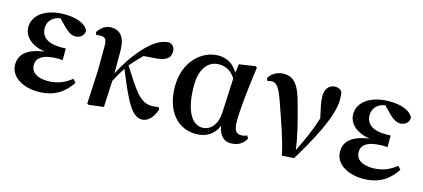

<svg xmlns="http://www.w3.org/2000/svg" viewBox="-50 -934 2940 1333"><g transform="rotate(15 1420.5 -268.0)"><path d="M462 -134C411 -94 359 -73 292 -73C216 -73 171 -103 171 -157C171 -206 211 -242 326 -242C335 -242 345 -241 356 -240V-324C346 -323 333 -323 323 -323C231 -323 178 -356 178 -424C178 -478 218 -510 266 -517L318 -464C347 -436 371 -422 398 -422C436 -422 461 -449 460 -480C435 -533 360 -551 288 -551C153 -551 66 -488 66 -401C66 -344 108 -284 219 -265C98 -248 45 -200 45 -126C45 -37 137 16 247 16C373 16 438 -44 483 -111Z M1083 -98C1072 -95 1057 -93 1034 -93C950 -93 905 -170 807 -323C836 -357 863 -386 891 -413L983 -420C1046 -426 1081 -446 1081 -494C1081 -529 1061 -545 1038 -551C994 -546 961 -533 913 -494C848 -439 776 -342 727 -243V-407C727 -506 687 -547 624 -547C579 -547 550 -519 529 -488L536 -469C543 -471 561 -472 567 -472C601 -472 613 -457 612 -407L611 -231L599 7L608 13L717 0C718 -26 723 -133 726 -190C747 -231 764 -259 786 -293C873 -79 920 16 993 16C1031 16 1071 -16 1092 -83Z M1521 -174C1517 -89 1472 -38 1413 -38C1338 -38 1282 -125 1282 -307C1282 -427 1336 -493 1414 -493C1464 -493 1505 -469 1533 -423ZM1729 -67C1717 -60 1702 -57 1686 -57C1653 -57 1634 -76 1634 -145C1634 -228 1648 -364 1672 -538L1662 -546L1545 -529L1537 -466C1504 -520 1458 -551 1393 -551C1280 -551 1156 -450 1156 -267C1156 -82 1256 16 1380 16C1457 16 1510 -20 1536 -84C1548 -17 1582 16 1631 16C1688 16 1724 -13 1740 -47Z M1767 -468C1777 -471 1787 -474 1798 -474C1837 -474 1860 -432 1895 -326C1931 -222 1971 -118 1998 7L2084 1C2178 -153 2287 -350 2287 -472C2287 -497 2286 -513 2281 -531C2267 -545 2255 -552 2233 -552C2187 -552 2162 -515 2162 -462C2162 -430 2172 -383 2188 -312C2162 -226 2128 -149 2081 -56C2067 -162 2040 -262 2013 -359C1978 -500 1938 -546 1865 -546C1822 -546 1779 -525 1758 -486Z M2797 -134C2746 -94 2694 -73 2627 -73C2551 -73 2506 -103 2506 -157C2506 -206 2546 -242 2661 -242C2670 -242 2680 -241 2691 -240V-324C2681 -323 2668 -323 2658 -323C2566 -323 2513 -356 2513 -424C2513 -478 2553 -510 2601 -517L2653 -464C2682 -436 2706 -422 2733 -422C2771 -422 2796 -449 2795 -480C2770 -533 2695 -551 2623 -551C2488 -551 2401 -488 2401 -401C2401 -344 2443 -284 2554 -265C2433 -248 2380 -200 2380 -126C2380 -37 2472 16 2582 16C2708 16 2773 -44 2818 -111Z"/></g></svg>

Font: Source Han Serif
Style: Bold
Weight: 700
Designer: Ryoko NISHIZUKA 西塚涼子 (kana & ideographs); Frank Grießhammer (Latin, Greek & Cyrillic); Wenlong ZHANG 张文龙 (bopomofo); San
Foundry: Adobe Systems Incorporated
Version: Version 1.001;PS 1.001;hotconv 16.6.54;makeotf.lib2.5.65590